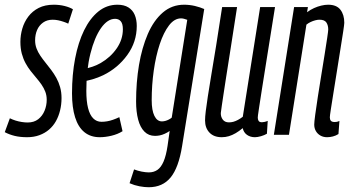

<svg xmlns="http://www.w3.org/2000/svg" viewBox="-41 -566 1475 806"><path d="M-21 -11.2 0.4 -69.5Q11.7 -63.9 24.3 -59.9Q36.9 -56 50.2 -53.9Q63.5 -51.8 75.3 -51.8Q101.7 -51.8 119.4 -65.5Q137.1 -79.2 146.1 -101.2Q155.1 -123.1 155.1 -147.1Q155.1 -165.3 149.2 -180.9Q143.2 -196.5 133.5 -210.6Q123.8 -224.7 111.7 -238.7Q99.7 -252.7 87.8 -267.9Q75.9 -283 66.2 -300.9Q56.5 -318.8 50.5 -340.8Q44.6 -362.9 44.6 -390Q44.6 -418.6 52.7 -446.1Q60.7 -473.6 77.9 -496.5Q95.1 -519.3 121.6 -532.8Q148.1 -546.2 184.5 -546.2Q208.9 -546.2 230.4 -540.8Q252 -535.3 265.1 -527.1L245.5 -466.7Q236 -471.3 224.9 -474.9Q213.8 -478.6 202.9 -480.9Q191.9 -483.2 179.6 -483.2Q156.6 -483.2 139.8 -471.3Q123 -459.3 114.7 -439.9Q106.4 -420.5 106.4 -396.7Q106.4 -378.5 112.3 -362.8Q118.2 -347.1 128.2 -332.4Q138.1 -317.7 150 -303Q161.8 -288.3 173.7 -272.6Q185.5 -257 195.5 -239.1Q205.4 -221.2 211.3 -200.3Q217.3 -179.4 217.3 -154.3Q217.3 -127.2 211.2 -102.5Q205.2 -77.8 193.7 -57.3Q182.2 -36.9 164.9 -22Q147.6 -7.1 124.5 1.4Q101.4 10 72.9 10Q43.8 10 20.9 4.5Q-2 -1.1 -21 -11.2Z M311.3 -276.9Q330 -280 347.9 -286.2Q365.7 -292.3 381.6 -301.4Q423.2 -325.5 449 -362.9Q474.8 -400.3 474.8 -443.2Q474.8 -466.5 465.9 -476.8Q457.1 -487 442.1 -487Q410.5 -487 383.1 -448.2Q355.8 -409.4 338.6 -341.1Q321.4 -272.8 321.4 -184.5Q321.4 -141 328.7 -112.2Q336 -83.4 350.3 -69.1Q364.6 -54.7 384.9 -54.7Q396.5 -54.7 408.4 -56.7Q420.4 -58.7 433.2 -63.2Q446.1 -67.6 460 -74.2L473.4 -15.2Q453.2 -2.5 426.9 3.8Q400.7 10 377.7 10Q339.3 10 313.2 -11.2Q287.1 -32.5 274.2 -73.8Q261.3 -115.1 261.3 -174.2Q261.3 -252.6 274.3 -320.3Q287.3 -388.1 312 -438.7Q336.8 -489.3 372 -517.8Q407.2 -546.2 451.9 -546.2Q479.9 -546.2 498 -534.9Q516.1 -523.6 524.6 -503.5Q533.1 -483.3 533.1 -457.1Q533.1 -389.9 493.4 -335.1Q453.7 -280.3 392.1 -250.2Q370.3 -239.8 346.8 -232.9Q323.3 -226.1 300.2 -222.9Z M502.9 203.1 521.8 145.2Q536.9 151 553.9 154.4Q570.9 157.7 583.8 157.7Q604.5 157.7 619.8 147.2Q635.1 136.7 645.7 112Q656.3 87.2 662.4 46.3L671.3 -16.2Q661.1 -9.2 650.3 -4.4Q639.6 0.4 629.6 2.4Q619.7 4.4 609.7 4.4Q583 4.4 565.3 -13.5Q547.5 -31.4 538.9 -64.1Q530.3 -96.8 530.3 -140.3Q530.3 -220.5 542.5 -293.3Q554.8 -366 579.5 -423.3Q604.3 -480.5 642.5 -513.4Q680.6 -546.2 732.1 -546.2Q743 -546.2 754.5 -544.9Q766 -543.6 777.1 -541Q788.3 -538.3 798.2 -535Q808.1 -531.7 816.3 -528.1L723.4 47.4Q708.9 137.8 675.3 178.9Q641.6 220 583.3 220Q565.6 220 544.4 216Q523.2 212 502.9 203.1ZM745.1 -482.8Q738 -485.5 731.3 -487.2Q724.7 -488.9 719.3 -488.9Q691.1 -488.9 668.5 -459.4Q645.9 -429.9 629.5 -380.5Q613.2 -331.2 604.5 -270Q595.8 -208.8 595.8 -145.5Q595.8 -102.7 607.2 -79.5Q618.6 -56.4 638.8 -56.4Q645.3 -56.4 653 -58.4Q660.7 -60.5 667.9 -64.3Q675.1 -68 679.9 -72.2Z M889.7 10Q856.8 10 838.3 -9.4Q819.8 -28.8 819.8 -60.5Q819.8 -75.4 822.8 -99.8Q825.8 -124.2 831.5 -161.5Q837.1 -198.8 846 -251.4Q854.8 -303.9 866.3 -374.4Q877.8 -444.9 891.5 -536.2H954.2Q937.8 -431.2 926.7 -359.2Q915.5 -287.3 908.1 -240.9Q900.7 -194.5 896.7 -166.5Q892.6 -138.5 890 -121.7Q887.5 -104.9 885.9 -91.3Q885.6 -75.4 894.3 -63.8Q903 -52.3 920.1 -52.3Q929.6 -52.3 938.8 -54.8Q948.1 -57.4 958.2 -62.8Q968.3 -68.3 978.2 -75.8L1051.1 -536.2H1113.5Q1092.8 -405.1 1079 -320.3Q1065.2 -235.4 1057.7 -186.1Q1050.2 -136.8 1046.5 -113.6Q1042.8 -90.5 1042 -82.7Q1041.1 -74.9 1041.1 -72.3Q1041.1 -64.3 1044.6 -58.5Q1048.2 -52.8 1058.7 -52.8Q1062.8 -52.8 1069.4 -54.2Q1076 -55.6 1082.9 -58.6L1079.5 -4.6Q1069.3 1.5 1054.5 5.8Q1039.8 10 1029.1 10Q1009.8 10 995.8 0.1Q981.8 -9.9 977.9 -28.1Q962.7 -15.3 948.2 -6.9Q933.7 1.5 919.7 5.7Q905.6 10 889.7 10Z M1193.6 -536.2H1251.6L1248 -514.7Q1262.4 -525.4 1277.4 -532.1Q1292.4 -538.9 1307.7 -542.5Q1322.9 -546.2 1336.5 -546.2Q1371.9 -546.2 1388.1 -525.1Q1404.3 -504 1404.3 -470.4Q1404.3 -464.1 1399.8 -434.2Q1395.2 -404.3 1388.3 -361.2Q1381.5 -318 1373.9 -270.6Q1366.4 -223.2 1359.5 -180.6Q1352.6 -137.9 1348.1 -108.7Q1343.6 -79.6 1343.6 -73.5Q1343.6 -64 1348.1 -58.9Q1352.6 -53.8 1363.8 -53.8Q1367.9 -53.8 1372.5 -54.5Q1377 -55.2 1383.9 -58.3L1379.8 -3.3Q1368.9 3.6 1356.5 6.8Q1344.2 10 1332.2 10Q1316 10 1303.8 2.9Q1291.5 -4.3 1284.8 -16.2Q1278.1 -28.1 1278.1 -42.9Q1278.1 -53.1 1282.3 -84.6Q1286.5 -116.2 1293.2 -159.4Q1300 -202.5 1307.5 -249.1Q1315 -295.7 1321.8 -337.6Q1328.5 -379.5 1332.7 -407.9Q1336.9 -436.3 1336.9 -442.3Q1336.9 -459.7 1329.2 -471.5Q1321.5 -483.3 1299.9 -483.3Q1292.8 -483.3 1282.7 -480.8Q1272.6 -478.2 1262.9 -473.6Q1253.1 -469 1245.3 -462.5L1172 0H1108.6Z"/></svg>

Font: Georama ExtraCondensed Thin
Style: Italic
Weight: 100
Width: 2
Italic angle: -9°
Designer: Jean-Baptiste Levee
Foundry: Production Type
Version: Version 1.001